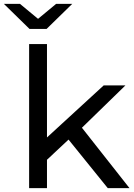

<svg xmlns="http://www.w3.org/2000/svg" viewBox="-57 -969 691 989"><path d="M589 -529H477L185 -261V-742H93V0H185V-146L296 -250L498 0H610L365 -311ZM315 -949H232L139 -872L46 -949H-37L95 -820H183Z"/></svg>

Font: Montserrat-Alt1 Med
Style: Regular
Weight: 500
Designer: Differentunic
Foundry: Differentunic
Version: Version 7.222